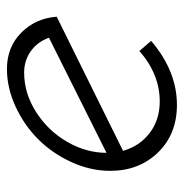

<svg xmlns="http://www.w3.org/2000/svg" viewBox="-8 -534 542 567"><g transform="rotate(-90 263.5 -251.0)"><path d="M236.8 0Q336.4 0 425.8 -76.2L396 -110.8Q327.1 -50.8 247.1 -50.8Q192.4 -50.8 153.6 -80.6Q114.7 -110.4 101.1 -159.2L497.1 -355Q492.7 -417 450.2 -459.5Q407.7 -502 342.8 -502Q287.1 -502 231.9 -476.6Q176.8 -451.2 135.3 -409.7Q93.8 -368.2 67.9 -311.8Q42 -255.4 42 -196.8Q42 -111.8 96.2 -55.9Q150.4 0 236.8 0ZM332 -451.2Q367.7 -451.2 395.3 -431.6Q422.9 -412.1 435.1 -377.9L95.2 -208Q95.2 -268.1 127.9 -324.5Q160.6 -380.9 215.8 -416Q271 -451.2 332 -451.2Z"/></g></svg>

Font: Comic Neue Angular
Style: Italic
Weight: 400
Italic angle: -12°
Designer: Craig Rozynski
Foundry: Craig Rozynski
Version: Version 2.003